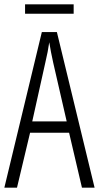

<svg xmlns="http://www.w3.org/2000/svg" viewBox="-20 -861 454 881"><path d="M356 0 297 -252H118L58 0H0L172 -714H241L414 0ZM224 -574Q218 -600 214 -622Q210 -644 206 -667Q200 -624 188 -574L128 -304H286ZM318 -841V-798H95V-841Z"/></svg>

Font: Noto Sans Lao UI ExtCond Light
Style: Regular
Weight: 300
Width: 2
Designer: Monotype Design Team
Foundry: Monotype Imaging Inc.
Version: Version 2.000; ttfautohint (v1.8.4.7-5d5b)